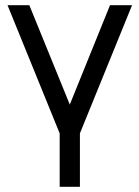

<svg xmlns="http://www.w3.org/2000/svg" viewBox="-20 -520 537 740"><path d="M9 -500 210 -6V200H288V-6L489 -500H404L249 -117L93 -500Z"/></svg>

Font: Unageo
Style: Regular
Weight: 400
Designer: Richard Sepsi
Foundry: Richard Sepsi
Version: Version 2.000